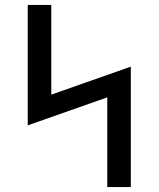

<svg xmlns="http://www.w3.org/2000/svg" viewBox="-20 -755 640 775"><path d="M413 0V-362L92 -249V-735H187V-373L508 -486V0Z"/></svg>

Font: Iosevka Slab Medium Extended
Style: Regular
Weight: 500
Width: 7
Monospace: yes
Designer: Belleve Invis
Foundry: Belleve Invis
Version: Version 11.1.1; ttfautohint (v1.8.3)